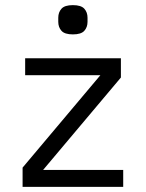

<svg xmlns="http://www.w3.org/2000/svg" viewBox="-20 -728 568 748"><path d="M264 -594Q232 -594 219.5 -608Q207 -622 207 -643V-659Q207 -680 219.5 -694Q232 -708 264 -708Q296 -708 308.5 -694Q321 -680 321 -659V-643Q321 -622 308.5 -608Q296 -594 264 -594ZM68 0V-75L371 -435H78V-501H451V-426L148 -66H460V0Z"/></svg>

Font: PlemolJP
Style: Regular
Weight: 400
Monospace: yes
Version: v2.0.4; ttfautohint (v1.8.4.7-5d5b-dirty) -l 6 -r 45 -G 200 